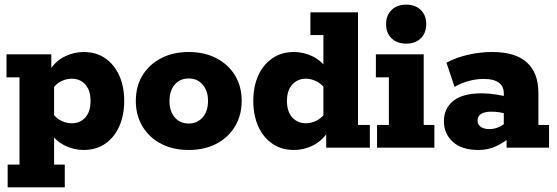

<svg xmlns="http://www.w3.org/2000/svg" viewBox="-20 -636 2399 827"><path d="M8 -402H201V-332L197 -338Q223 -376 261.5 -394Q300 -412 340 -412Q395 -412 434 -384.5Q473 -357 494 -310Q515 -263 515 -201Q515 -140 494 -92.5Q473 -45 434 -17.5Q395 10 340 10Q300 10 261.5 -8Q223 -26 197 -64L213 -70V73H259V171H13V73H64V-303H8ZM289 -105Q325 -105 347.5 -130Q370 -155 370 -201Q370 -247 347.5 -272Q325 -297 289 -297Q268 -297 246.5 -287.5Q225 -278 208 -256L213 -306V-99L208 -146Q225 -124 246.5 -114.5Q268 -105 289 -105Z M793 10Q725 10 673.5 -17Q622 -44 593.5 -92Q565 -140 565 -201Q565 -264 593.5 -311Q622 -358 673.5 -385Q725 -412 793 -412Q861 -412 912.5 -385Q964 -358 992.5 -311Q1021 -264 1021 -201Q1021 -140 992.5 -92Q964 -44 912.5 -17Q861 10 793 10ZM793 -104Q830 -104 853 -130.5Q876 -157 876 -201Q876 -245 853 -271.5Q830 -298 793 -298Q755 -298 732.5 -271.5Q710 -245 710 -201Q710 -157 732.5 -130.5Q755 -104 793 -104Z M1246 10Q1192 10 1152.5 -17.5Q1113 -45 1092 -92.5Q1071 -140 1071 -201Q1071 -263 1092 -310Q1113 -357 1152.5 -384.5Q1192 -412 1246 -412Q1287 -412 1325 -394Q1363 -376 1390 -338L1373 -332V-485H1317V-583H1522V-98H1573V0H1385V-78L1390 -64Q1363 -26 1325 -8Q1287 10 1246 10ZM1298 -105Q1318 -105 1339.5 -114.5Q1361 -124 1379 -146L1373 -94V-301L1379 -256Q1361 -278 1339.5 -287.5Q1318 -297 1298 -297Q1262 -297 1239 -272Q1216 -247 1216 -201Q1216 -155 1239 -130Q1262 -105 1298 -105Z M1604 0V-98H1655V-303H1599V-402H1805V-98H1851V0ZM1730 -448Q1690 -448 1666.5 -471Q1643 -494 1643 -532Q1643 -570 1666.5 -593Q1690 -616 1730 -616Q1769 -616 1792.5 -593Q1816 -570 1816 -532Q1816 -494 1792.5 -471Q1769 -448 1730 -448Z M2040 10Q1969 10 1930.5 -25Q1892 -60 1892 -114Q1892 -168 1932 -201Q1972 -234 2055 -234Q2085 -234 2116.5 -229Q2148 -224 2168 -218L2150 -205V-235Q2150 -264 2128.5 -280Q2107 -296 2064 -296Q2032 -296 2000 -287.5Q1968 -279 1938 -262L1903 -366Q1946 -389 1997.5 -400.5Q2049 -412 2100 -412Q2200 -412 2249.5 -367Q2299 -322 2299 -236V-98H2345V0H2162V-67L2185 -51Q2154 -24 2119 -7Q2084 10 2040 10ZM2088 -80Q2110 -80 2130.5 -89.5Q2151 -99 2163 -113L2150 -78V-170L2167 -142Q2152 -149 2133.5 -152Q2115 -155 2095 -155Q2068 -155 2052.5 -145.5Q2037 -136 2037 -117Q2037 -99 2051 -89.5Q2065 -80 2088 -80Z"/></svg>

Font: Rokkitt SemiBold ExtraBold
Style: Regular
Weight: 800
Version: Version 3.103